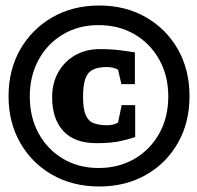

<svg xmlns="http://www.w3.org/2000/svg" viewBox="-20 -674 715 696"><path d="M340 2Q244 2 170 -40Q96 -82 53.5 -156Q11 -230 11 -325Q11 -421 53.5 -495Q96 -569 170 -611.5Q244 -654 340 -654Q435 -654 509 -611.5Q583 -569 625 -495Q667 -421 667 -325Q667 -230 625 -156Q583 -82 509 -40Q435 2 340 2ZM330 -155Q250 -155 209.5 -199Q169 -243 169 -322Q169 -373 191.5 -412.5Q214 -452 253 -474Q292 -496 342 -496Q383 -496 418 -491.5Q453 -487 469 -484V-369H420L408 -421Q401 -426 389 -428.5Q377 -431 368 -431Q334 -431 315 -420.5Q296 -410 288.5 -386Q281 -362 281 -323Q281 -280 290.5 -257.5Q300 -235 319.5 -227.5Q339 -220 369 -220Q377 -220 388 -222Q399 -224 408 -230L421 -293H470V-177Q452 -171 418.5 -163Q385 -155 330 -155ZM337 -65Q411 -65 468 -98.5Q525 -132 557.5 -190.5Q590 -249 590 -324Q590 -399 557.5 -457.5Q525 -516 468 -549.5Q411 -583 337 -583Q265 -583 208.5 -549.5Q152 -516 120 -457.5Q88 -399 88 -324Q88 -249 120 -190.5Q152 -132 208.5 -98.5Q265 -65 337 -65Z"/></svg>

Font: Faustina ExtraBold
Style: Regular
Weight: 800
Designer: Alfonso Garcia
Foundry: http://www.omnibus-type.com
Version: Version 1.200